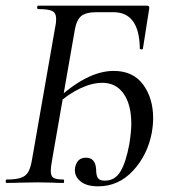

<svg xmlns="http://www.w3.org/2000/svg" viewBox="-26 -645 600 677"><path d="M239 -55Q246 -89 277 -89Q311 -89 313 -47Q313 -27 319 -17.5Q325 -8 344 -8Q379 -8 398.5 -40Q418 -72 430 -137Q437 -181 437 -208Q437 -276 410 -314.5Q383 -353 335 -353Q298 -353 256 -333Q214 -313 172 -275L167 -288Q280 -395 375 -395Q443 -395 478.5 -347Q514 -299 514 -228Q514 -204 509 -176Q494 -98 443 -43Q392 12 320 12Q277 12 255.5 -7.5Q234 -27 239 -55ZM-3 -12Q30 -12 47.5 -18Q65 -24 73.5 -38.5Q82 -53 87 -83L168 -546Q172 -563 172 -578Q172 -599 158.5 -606Q145 -613 108 -613Q105 -613 105 -619Q105 -625 108 -625H493Q502 -625 500 -614L478 -474Q477 -470 471.5 -471Q466 -472 467 -475Q465 -602 374 -602H315Q277 -602 260.5 -588.5Q244 -575 238 -541L158 -83Q153 -55 153 -43Q153 -24 162.5 -18Q172 -12 198 -12Q200 -12 200 -6Q200 0 198 0Q173 0 160 -1L107 -2L44 -1Q27 0 -3 0Q-6 0 -6 -6Q-6 -12 -3 -12Z"/></svg>

Font: Cormorant Infant Medium
Style: Italic
Weight: 500
Italic angle: -10°
Designer: Christian Thalmann (Catharsis Fonts)
Foundry: Catharsis Fonts
Version: Version 4.000